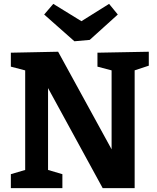

<svg xmlns="http://www.w3.org/2000/svg" viewBox="-20 -971 812 991"><path d="M483 -699 748 -704V-632L654 -601L675 -631V0H510L208 -553H228V-70L207 -100L302 -72V0H36V-72L131 -100L110 -70V-630L124 -604L36 -627V-699L280 -704L577 -162H556V-631L578 -602L483 -627ZM543 -951 588 -896 443 -765 364 -758 208 -896 255 -951 450 -831 353 -832Z"/></svg>

Font: Bitter Thin
Style: Bold
Weight: 700
Version: Version 3.021